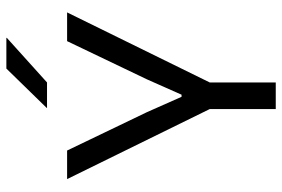

<svg xmlns="http://www.w3.org/2000/svg" viewBox="-158 -706 865 588"><g transform="rotate(-90 274.0 -412.5)"><path d="M310 -192H238.5L19 -639H106.5L224 -394.5L271 -288.5H277.5L324.5 -394.5L441.5 -639H529.5ZM315 0H233.5V-269.5H315ZM237 -701.5 357.5 -825H451.5V-823.5L315 -700.5H237Z"/></g></svg>

Font: Anek Kannada
Style: Regular
Weight: 400
Version: Version 1.003